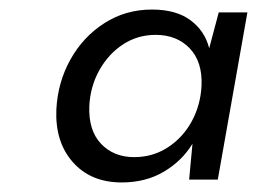

<svg xmlns="http://www.w3.org/2000/svg" viewBox="-20 -731 538 402"><path d="M235 -349Q170 -349 132.5 -391.5Q95 -434 98 -502Q101 -559 127.5 -606.5Q154 -654 198.5 -682.5Q243 -711 298 -711Q349 -711 379 -688.5Q409 -666 418 -630L438 -705H498L436 -355H376L383 -430Q361 -394 323 -371.5Q285 -349 235 -349ZM261 -402Q300 -402 331.5 -422.5Q363 -443 381.5 -477Q400 -511 402 -552Q404 -602 377 -630Q350 -658 306 -658Q268 -658 237.5 -638Q207 -618 188 -584Q169 -550 167 -509Q165 -458 191.5 -430Q218 -402 261 -402Z"/></svg>

Font: DM Sans Italic
Style: Regular
Weight: 400
Italic angle: -10°
Designer: Colophon Foundry, Jonny Pinhorn
Foundry: Colophon Foundry
Version: Version 4.004; ttfautohint (v1.8.4.7-5d5b)